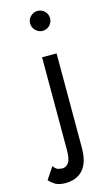

<svg xmlns="http://www.w3.org/2000/svg" viewBox="-200 -754 589 1023"><g transform="rotate(-15 94.5 -242.5)"><path d="M65 -650Q65 -628 81.5 -611.5Q98 -595 120 -595Q143 -595 159 -611.5Q175 -628 175 -650Q175 -673 159 -689Q143 -705 120 -705Q98 -705 81.5 -689Q65 -673 65 -650ZM-17 114Q-7 130 7 136Q25 140 32 140Q53 140 67 120Q80 101 80 50V-460H160V60Q160 141 125 181Q90 220 27 220Q-4 220 -28 208Q-52 192 -61 180Z"/></g></svg>

Font: jost-mod-400
Style: Regular
Weight: 400
Version: Version 3.200; ttfautohint (v0.97) -l 8 -r 50 -G 200 -x 14 -